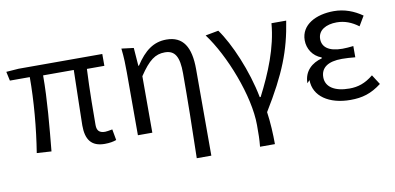

<svg xmlns="http://www.w3.org/2000/svg" viewBox="-74 -779 2560 1245"><g transform="rotate(-10 1206.5 -156.0)"><path d="M26 -466H157C157 -311 142 -134 116 27L212 33C227 -125 244 -302 244 -462H446C444 -336 438 -158 438 -98C438 -5 473 45 561 45C594 45 619 40 638 33L625 -39C602 -35 588 -32 577 -32C541 -32 523 -47 523 -86C523 -141 524 -324 531 -454H646V-532H95L13 -526Z M774 -545C781 -485 782 -434 782 -387V27H877V-345C941 -441 984 -472 1047 -472C1114 -472 1140 -426 1140 -318C1140 -153 1137 54 1132 240H1228V-330C1228 -475 1181 -552 1071 -552C987 -552 926 -507 867 -416H863L854 -535Z M1327 -534C1441 -382 1554 -95 1554 96C1554 159 1554 186 1549 238H1647C1647 173 1643 93 1633 25C1773 -203 1828 -346 1858 -538H1761C1748 -379 1683 -223 1609 -79H1603C1569 -257 1485 -451 1413 -550Z M1940 -132C1940 -25 2040 41 2180 41C2258 41 2317 24 2385 -28L2344 -92C2290 -48 2242 -33 2186 -33C2088 -33 2031 -71 2031 -134C2031 -197 2078 -231 2171 -231C2199 -231 2226 -229 2258 -226V-300C2230 -297 2209 -295 2186 -295C2093 -295 2054 -331 2054 -382C2054 -440 2108 -470 2178 -470C2230 -470 2276 -452 2320 -419L2358 -483C2304 -521 2242 -545 2172 -545C2055 -545 1954 -494 1954 -391C1954 -337 1985 -284 2043 -263V-257C1978 -240 1923 -195 1923 -114Z"/></g></svg>

Font: GenEiGothic-pro-Regular
Style: Regular
Weight: 400
Designer: Ryoko NISHIZUKA (kana & ideographs); Paul D. Hunt (Latin, Greek & Cyrillic); Wenlong ZHANG (bopomofo); Sandoll Communica
Foundry: Adobe Systems Incorporated; o_tamon
Version: Version 1.000.140830